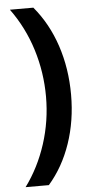

<svg xmlns="http://www.w3.org/2000/svg" viewBox="-59 -748 443 940"><g transform="rotate(-5 162.5 -278.0)"><path d="M289.1 -273.9Q289.1 -145.5 251.2 -34.7Q213.4 76.2 142.1 158.2H27.8Q93.8 68.4 129.9 -43.2Q166 -154.8 166 -274.9Q166 -394 130.9 -506.8Q95.7 -619.6 26.9 -713.9H142.1Q213.9 -628.4 251.5 -515.4Q289.1 -402.3 289.1 -273.9Z"/></g></svg>

Font: TypoPRO Open Sans Condensed
Style: Bold
Weight: 700
Width: 3
Foundry: Ascender Corporation
Version: Version 1.11